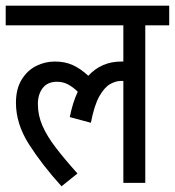

<svg xmlns="http://www.w3.org/2000/svg" viewBox="-20 -642 614 674"><path d="M0 -553V-622H574V-553H490V0H413V-358Q409 -358 405 -358Q387 -358 367 -347Q347 -336 329 -304.5Q311 -273 299 -211L225 -231Q235 -282 253 -320Q238 -335 220 -345Q202 -355 180 -355Q147 -355 130 -333Q113 -311 113 -277Q113 -237 129 -200.5Q145 -164 176 -123.5Q207 -83 252 -33L196 12Q128 -63 82 -135Q36 -207 36 -281Q36 -330 56 -362.5Q76 -395 107 -410.5Q138 -426 173 -426Q208 -426 235.5 -413.5Q263 -401 290 -376Q336 -426 406 -426Q409 -426 413 -426V-553Z"/></svg>

Font: Noto Sans Devanagari Condensed
Style: Regular
Weight: 400
Width: 3
Designer: Jelle Bosma - Monotype Design Team
Foundry: Monotype Imaging Inc.
Version: Version 2.004; ttfautohint (v1.8.4.7-5d5b)